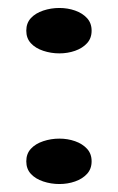

<svg xmlns="http://www.w3.org/2000/svg" viewBox="-20 -448 296 482"><path d="M129 -100Q150 -100 168.5 -93.5Q187 -87 198.5 -74.5Q210 -62 210 -43Q210 -24 198.5 -11.5Q187 1 168.5 7.5Q150 14 129 14Q108 14 88.5 7.5Q69 1 57.5 -11.5Q46 -24 46 -43Q46 -62 57.5 -74.5Q69 -87 88.5 -93.5Q108 -100 129 -100ZM129 -428Q150 -428 168.5 -421.5Q187 -415 198.5 -402.5Q210 -390 210 -371Q210 -352 198.5 -339.5Q187 -327 168.5 -320.5Q150 -314 129 -314Q108 -314 88.5 -320.5Q69 -327 57.5 -339.5Q46 -352 46 -371Q46 -390 57.5 -402.5Q69 -415 88.5 -421.5Q108 -428 129 -428Z"/></svg>

Font: Kalnia SemiExpanded Light
Style: Regular
Weight: 300
Width: 6
Designer: Frida Medrano
Foundry: Frida Medrano
Version: Version 1.105